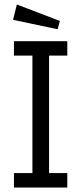

<svg xmlns="http://www.w3.org/2000/svg" viewBox="-20 -833 362 853"><path d="M246 -740 236 -703 38 -745 55 -813ZM279 0H42V-64H124V-586H42V-650H279V-586H198V-64H279Z"/></svg>

Font: Zilla Slab
Style: Regular
Weight: 400
Designer: Typotheque.com
Foundry: Typotheque type foundry
Version: Version 1.1; 2017; ttfautohint (v1.6)